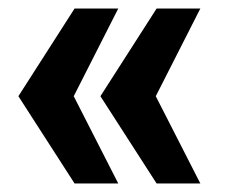

<svg xmlns="http://www.w3.org/2000/svg" viewBox="-20 -530 543 451"><path d="M155.2 -99 23.2 -304 155.2 -510H257.8L153.2 -304L257.8 -99ZM347.9 -99 215.9 -304 347.9 -510H450.6L345.9 -304L450.6 -99Z"/></svg>

Font: Saira Thin
Style: Regular
Weight: 100
Designer: Hector Gatti with collaboration of the Omnibus-Type team
Foundry: Omnibus-Type
Version: Version 1.101